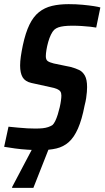

<svg xmlns="http://www.w3.org/2000/svg" viewBox="-29 -716 504 926"><path d="M163 8Q136 8 104.5 6Q73 4 43.5 0Q14 -4 -9 -8L12 -105Q35 -103 58 -100.5Q81 -98 103 -97Q125 -96 141 -96Q162 -96 176.5 -97.5Q191 -99 203 -103Q215 -107 224 -113Q231 -119 237.5 -132.5Q244 -146 249.5 -163.5Q255 -181 259 -198.5Q263 -216 265 -231Q267 -246 267 -255Q267 -268 262 -275Q257 -282 245.5 -287Q234 -292 213 -296L122 -316Q92 -323 80 -343.5Q68 -364 68 -400Q68 -420 71.5 -444Q75 -468 81 -497Q94 -558 113 -597Q132 -636 159 -657.5Q186 -679 221.5 -687.5Q257 -696 302 -696Q338 -696 369.5 -693Q401 -690 423.5 -686.5Q446 -683 455 -680L435 -583Q426 -585 407.5 -587Q389 -589 366.5 -590.5Q344 -592 321 -592Q297 -592 280.5 -590Q264 -588 252.5 -584Q241 -580 232 -572Q224 -564 216.5 -548.5Q209 -533 203.5 -513.5Q198 -494 195 -475.5Q192 -457 192 -445Q192 -428 201 -421.5Q210 -415 230 -410L312 -393Q335 -387 352.5 -378.5Q370 -370 380.5 -351Q391 -332 391 -296Q391 -286 390 -272.5Q389 -259 386.5 -242.5Q384 -226 379 -207Q366 -139 347 -96Q328 -53 302.5 -30.5Q277 -8 243 0Q209 8 163 8ZM29 190 30 185 137 -18H213L212 -13L132 190Z"/></svg>

Font: Saira Condensed SemiBold
Style: Italic
Weight: 600
Width: 3
Italic angle: -12°
Designer: Hector Gatti with collaboration of the Omnibus-Type team
Foundry: Omnibus-Type
Version: Version 1.101